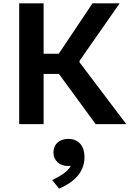

<svg xmlns="http://www.w3.org/2000/svg" viewBox="-20 -750 818 1160"><path d="M243.5 0V-303.5H336L558 0H743L460.5 -373.5V-382.5L703 -730H539L335 -425.5H243.5V-730H96V0ZM295.5 338 337 389.5C414.5 357 490.5 298.5 490.5 200C490.5 124 447.5 89 392.5 89C340.5 89 303 120 303 170.5C303 222 341.5 253 392 253C397.5 253 402.5 252.5 407.5 252C388 290 342.5 314 295.5 338Z"/></svg>

Font: Monaspace Neon Wide
Style: Bold
Weight: 700
Width: 7
Designer: Riley Cran & the Lettermatic Team
Foundry: Lettermatic
Version: Version 1.000 (Monaspace Neon)